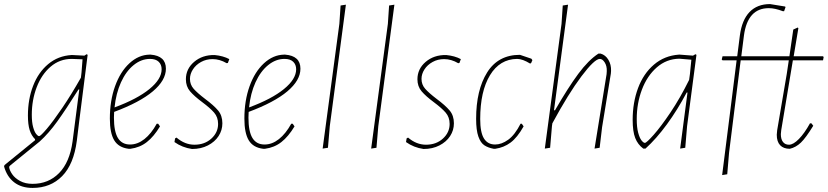

<svg xmlns="http://www.w3.org/2000/svg" viewBox="-78 -725 4063 942"><path d="M352 -456 311 -133 299 -35Q284 81 227 139Q170 197 82 197Q27 197 -8.5 169.5Q-44 142 -58 92L-56 85L94 -37V-42Q76 -60 67.5 -87Q59 -114 59 -158Q59 -238 84.5 -304Q110 -370 158.5 -410.5Q207 -451 273 -455H277L336 -452L347 -459ZM78 -162Q78 -125 84.5 -101.5Q91 -78 99.5 -67.5Q108 -57 114 -57Q121 -57 152 -93.5Q183 -130 227.5 -195.5Q272 -261 319 -344L322 -370L327 -434L274 -436Q215 -436 170.5 -398Q126 -360 102 -297Q78 -234 78 -162ZM311 -286H307Q244 -186 202.5 -128.5Q161 -71 117 -31L-27 86Q-30 88 -31.5 90.5Q-33 93 -33 96Q-31 111 -18 130Q-5 149 20.5 163Q46 177 82 177Q160 177 212 124Q264 71 278 -31Z M698 -118 707 -105Q677 -55 642.5 -28Q608 -1 562 5H553Q504 -1 482.5 -36.5Q461 -72 461 -143Q461 -231 486.5 -302Q512 -373 557 -414.5Q602 -456 656 -457H661Q736 -451 736 -388Q736 -331 672 -277Q608 -223 482 -176Q481 -167 481 -148Q481 -80 500.5 -48Q520 -16 560 -16Q597 -16 630.5 -42.5Q664 -69 691 -118ZM484 -198Q595 -239 655 -288Q715 -337 715 -385Q715 -408 700.5 -422Q686 -436 658 -436Q615 -436 577.5 -405.5Q540 -375 515.5 -321Q491 -267 484 -198Z M1047 -435 1040 -416 1034 -415Q1000 -435 965 -435Q934 -435 908.5 -421Q883 -407 868.5 -384.5Q854 -362 854 -338Q854 -310 872 -289.5Q890 -269 928 -240Q971 -208 992 -183Q1013 -158 1013 -120Q1013 -86 994.5 -57.5Q976 -29 942 -11.5Q908 6 864 6Q816 -1 778 -28L781 -46L788 -50Q829 -15 876 -15Q926 -15 959 -45Q992 -75 992 -117Q992 -150 972.5 -172.5Q953 -195 914 -224Q875 -253 854.5 -277Q834 -301 834 -336Q834 -387 874.5 -421.5Q915 -456 975 -455Q1017 -451 1047 -435Z M1358 -118 1367 -105Q1337 -55 1302.5 -28Q1268 -1 1222 5H1213Q1164 -1 1142.5 -36.5Q1121 -72 1121 -143Q1121 -231 1146.5 -302Q1172 -373 1217 -414.5Q1262 -456 1316 -457H1321Q1396 -451 1396 -388Q1396 -331 1332 -277Q1268 -223 1142 -176Q1141 -167 1141 -148Q1141 -80 1160.5 -48Q1180 -16 1220 -16Q1257 -16 1290.5 -42.5Q1324 -69 1351 -118ZM1144 -198Q1255 -239 1315 -288Q1375 -337 1375 -385Q1375 -408 1360.5 -422Q1346 -436 1318 -436Q1275 -436 1237.5 -405.5Q1200 -375 1175.5 -321Q1151 -267 1144 -198Z M1540 -106 1531 0 1505 4 1587 -608 1593 -698 1619 -702Z M1778 -106 1769 0 1743 4 1825 -608 1831 -698 1857 -702Z M2183 -435 2176 -416 2170 -415Q2136 -435 2101 -435Q2070 -435 2044.5 -421Q2019 -407 2004.5 -384.5Q1990 -362 1990 -338Q1990 -310 2008 -289.5Q2026 -269 2064 -240Q2107 -208 2128 -183Q2149 -158 2149 -120Q2149 -86 2130.5 -57.5Q2112 -29 2078 -11.5Q2044 6 2000 6Q1952 -1 1914 -28L1917 -46L1924 -50Q1965 -15 2012 -15Q2062 -15 2095 -45Q2128 -75 2128 -117Q2128 -150 2108.5 -172.5Q2089 -195 2050 -224Q2011 -253 1990.5 -277Q1970 -301 1970 -336Q1970 -387 2010.5 -421.5Q2051 -456 2111 -455Q2153 -451 2183 -435Z M2529 -437 2534 -430 2528 -416 2523 -413Q2486 -436 2459 -436Q2374 -435 2326 -356Q2278 -277 2278 -141Q2278 -75 2296.5 -45.5Q2315 -16 2351 -16Q2383 -16 2415.5 -39.5Q2448 -63 2476 -118H2482L2491 -105Q2460 -50 2427 -25.5Q2394 -1 2352 5H2344Q2317 0 2298.5 -12Q2280 -24 2269 -55Q2258 -86 2258 -142Q2258 -283 2312 -369.5Q2366 -456 2473 -456Z M2920 -377 2919 -364 2876 -101 2864 0 2839 4 2898 -361 2899 -376Q2900 -401 2889 -418.5Q2878 -436 2865 -436Q2839 -436 2775 -351Q2711 -266 2632 -120L2630 -106L2621 0L2595 4L2677 -608L2683 -698L2709 -702L2640 -184H2645Q2709 -295 2759 -362.5Q2809 -430 2858 -462H2869Q2893 -455 2907 -431.5Q2921 -408 2920 -377Z M3339 -456 3293 -106 3284 0 3259 4 3295 -271H3291Q3246 -186 3194 -115Q3142 -44 3089 4H3078Q3051 -16 3038.5 -48Q3026 -80 3026 -137Q3026 -222 3052.5 -293Q3079 -364 3130.5 -408Q3182 -452 3253 -457H3257L3322 -452L3334 -459ZM3303 -333 3307 -362 3314 -432 3255 -437Q3192 -436 3144.5 -394.5Q3097 -353 3071.5 -285.5Q3046 -218 3046 -141Q3046 -100 3053 -74Q3060 -48 3069.5 -36Q3079 -24 3086 -24Q3094 -24 3129.5 -64Q3165 -104 3212 -174Q3259 -244 3303 -333Z M3804 -429H3556L3526 -192L3499 24L3490 130L3465 134L3506 -190L3536 -429H3467L3463 -433L3467 -449H3539L3552 -551Q3562 -627 3599.5 -666Q3637 -705 3700 -705L3774 -693L3776 -690L3769 -670H3763Q3724 -685 3694 -685Q3590 -685 3572 -551L3559 -449H3805L3808 -445Z M3755 -87 3753 -67Q3753 -42 3763.5 -28.5Q3774 -15 3793 -15Q3814 -15 3841.5 -43Q3869 -71 3896 -120H3903L3912 -108Q3876 -49 3851.5 -25.5Q3827 -2 3797 5Q3766 5 3749.5 -12.5Q3733 -30 3733 -64L3735 -86L3782 -362L3792 -429H3721L3717 -433L3720 -449H3795L3814 -580L3836 -590L3839 -587L3816 -449H3960L3963 -445L3960 -429H3812Z"/></svg>

Font: Luna Sans Thin
Style: Italic
Weight: 250
Italic angle: -7°
Designer: Juan Pablo del Peral
Foundry: Huerta Tipografica
Version: Version 2.001; ttfautohint (v1.5)